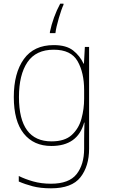

<svg xmlns="http://www.w3.org/2000/svg" viewBox="-20 -783 623 1043"><path d="M272 -513Q366 -513 401.5 -450.5Q437 -388 437 -294V-246Q437 -191 422.5 -138Q408 -85 370 -50Q332 -15 260 -15Q83 -15 83 -256Q83 -377 129 -445Q175 -513 272 -513ZM272 -538Q164 -538 109.5 -462Q55 -386 55 -256Q55 -125 109 -57.5Q163 10 259 10Q402 10 437 -117H439Q438 -88 437.5 -67Q437 -46 437 -17V25Q437 111 396 163Q355 215 257 215Q204 215 160 202.5Q116 190 82 173V203Q116 218 158 229Q200 240 257 240Q370 240 417 180Q464 120 464 25V-528H441L436 -437H434Q414 -480 377 -509Q340 -538 272 -538ZM325 -763H307Q288 -728 273.5 -688Q259 -648 251 -609V-603H281Q285 -635 299.5 -684.5Q314 -734 325 -757Z"/></svg>

Font: Noto Sans Display Thin
Style: Regular
Weight: 250
Designer: Monotype Design Team
Foundry: Monotype Imaging Inc.
Version: Version 1.900